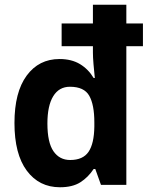

<svg xmlns="http://www.w3.org/2000/svg" viewBox="-20 -780 636 810"><path d="M233 10Q145 10 93 -60Q41 -130 41 -261Q41 -391 92.5 -461Q144 -531 231 -531Q282 -531 317.5 -509.5Q353 -488 375 -451H380Q377 -479 374.5 -509Q372 -539 372 -558V-585H240V-681H372V-760H513V-681H583V-585H513V0H406L382 -67H375Q352 -32 319 -11Q286 10 233 10ZM276 -105Q330 -105 353.5 -139.5Q377 -174 378 -246V-264Q378 -338 356.5 -376Q335 -414 275 -414Q229 -414 204.5 -374Q180 -334 180 -259Q180 -179 205.5 -142Q231 -105 276 -105Z"/></svg>

Font: Noto Sans Gurmukhi UI SemiCondensed
Style: Bold
Weight: 700
Width: 4
Designer: Jelle Bosma - Monotype Design Team
Foundry: Monotype Imaging Inc.
Version: Version 2.004; ttfautohint (v1.8.4.7-5d5b)